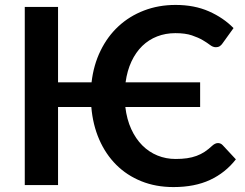

<svg xmlns="http://www.w3.org/2000/svg" viewBox="-20 -751 996 779"><path d="M937 -104.5Q894.5 -50 832.2 -21Q770 8 684 8Q612 8 553.2 -15.8Q494.5 -39.5 451.5 -82.5Q408.5 -125.5 382.5 -185.2Q356.5 -245 350.5 -317H215.5V0H80.5V-723H215.5V-417H351.5Q359.5 -487 387.8 -545Q416 -603 460.5 -644.2Q505 -685.5 564 -708.2Q623 -731 692.5 -731Q768.5 -731 827.5 -705Q886.5 -679 927.5 -637L882.5 -574.5Q878.5 -568.5 872.2 -564Q866 -559.5 855 -559.5Q844 -559.5 832.2 -568.5Q820.5 -577.5 802.8 -588Q785 -598.5 758.5 -607.5Q732 -616.5 691.5 -616.5Q651.5 -616.5 617.5 -603.2Q583.5 -590 557.2 -564.5Q531 -539 513.5 -501.8Q496 -464.5 489.5 -417H792V-317H488.5Q494.5 -266.5 512.5 -227.2Q530.5 -188 557.5 -161Q584.5 -134 619 -120Q653.5 -106 692.5 -106Q718 -106 738.8 -109Q759.5 -112 777.2 -118.5Q795 -125 810.5 -135.2Q826 -145.5 842 -160.5Q847 -165 852.8 -167.8Q858.5 -170.5 864.5 -170.5Q875.5 -170.5 883.5 -162Z"/></svg>

Font: Lato 2
Style: Bold
Weight: 700
Designer: Lukasz Dziedzic with Adam Twardoch and Botio Nikoltchev
Foundry: tyPoland Lukasz Dziedzic
Version: Version 2.015; 2015-08-06; http://www.latofonts.com/